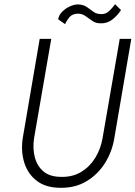

<svg xmlns="http://www.w3.org/2000/svg" viewBox="-20 -885 645 914"><path d="M257 -793Q259 -811 274.5 -827.5Q290 -844 311.5 -854Q333 -864 352 -864Q377 -863 393.5 -851.5Q410 -840 425.5 -828.5Q441 -817 465 -818Q484 -818 499 -832Q514 -846 528 -865L556 -837Q540 -812 515.5 -792.5Q491 -773 459 -774Q436 -774 419.5 -785.5Q403 -797 387 -808.5Q371 -820 350 -820Q323 -819 309.5 -802Q296 -785 290 -770ZM169 -700H224L142 -226Q135 -177 146 -135.5Q157 -94 187.5 -68.5Q218 -43 272 -43Q326 -42 366.5 -66.5Q407 -91 433 -133Q459 -175 468 -226L550 -700H605L524 -226Q513 -161 479 -107.5Q445 -54 391.5 -22Q338 10 268 9Q199 9 156 -23.5Q113 -56 96 -109.5Q79 -163 88 -226Z"/></svg>

Font: Jost* Light
Style: Italic
Weight: 300
Italic angle: -10°
Version: Version 3.7